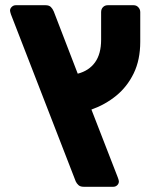

<svg xmlns="http://www.w3.org/2000/svg" viewBox="-20 -591 588 735"><path d="M300.4 124Q287.3 124 280.4 117.6Q273.5 111.3 269.9 103.4L21.9 -536Q20.1 -542.1 19.3 -544.9Q18.4 -547.6 18.4 -550.4Q18.4 -558.4 25 -564.7Q31.6 -571 40.3 -571H154.5Q167.6 -571 174.6 -564.3Q181.5 -557.5 185.9 -547L277.6 -308.9Q320.5 -320 343.8 -352.3Q367.1 -384.6 367.1 -438.9V-544.6Q367.1 -556.5 374.4 -563.8Q381.6 -571 392.3 -571H491.7Q502.4 -571 509.6 -563.1Q516.9 -555.3 516.9 -544.6V-431.4Q516.9 -361.8 491.9 -310.3Q466.9 -258.9 424.6 -224.4Q382.2 -190 330 -171.6L431 88.4Q435.1 99.6 435.1 103.4Q435.1 112 428.8 118Q422.5 124 413.9 124Z"/></svg>

Font: Rubik Light
Style: Regular
Weight: 300
Designer: Hubert and Fischer
Foundry: Hubert and Fischer
Version: Version 2.300;gftools[0.9.30]